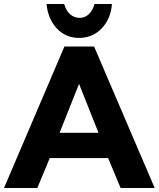

<svg xmlns="http://www.w3.org/2000/svg" viewBox="-27 -937 791 957"><path d="M512 -149 574 0H744L442 -705H294L-7 0H159L221 -149ZM367 -519 464 -275H270ZM370 -848Q343 -848 322.5 -866Q302 -884 293 -917H205Q212 -842 256.5 -795Q301 -748 367 -748Q434 -748 479.5 -795Q525 -842 531 -917H444Q435 -884 415.5 -866Q396 -848 370 -848Z"/></svg>

Font: Geom
Style: Bold
Weight: 700
Version: Version 1.102